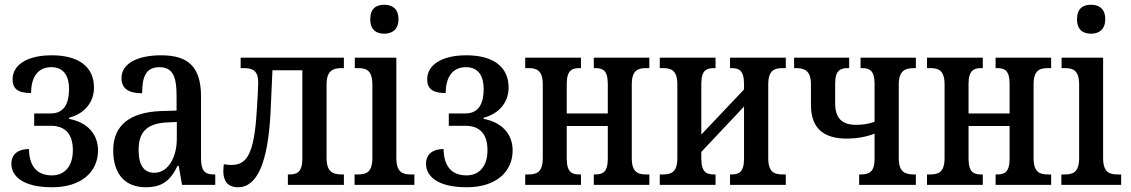

<svg xmlns="http://www.w3.org/2000/svg" viewBox="-20 -779 4765 809"><path d="M200 10C324 10 393 -56 393 -145C393 -215 347 -264 271 -278V-283C333 -299 376 -345 376 -410C376 -498 311 -546 198 -546C92 -546 33 -504 33 -445C33 -406 54 -387 111 -387C111 -453 139 -496 196 -496C252 -496 271 -454 271 -404C271 -346 252 -301 194 -301H124V-249H194C257 -249 287 -212 287 -146C287 -76 250 -40 199 -40C129 -40 103 -87 102 -151C56 -151 28 -129 28 -89C28 -40 71 10 200 10Z M594 10C663 10 698 -18 728 -80H733L747 0H887V-44H881C842 -44 827 -60 827 -113V-373C827 -500 770 -546 659 -546C562 -546 492 -513 492 -450C492 -406 521 -386 579 -386C579 -453 593 -496 652 -496C712 -496 724 -449 724 -373V-313L657 -311C530 -306 457 -253 457 -146C457 -37 515 10 594 10ZM630 -51C588 -51 564 -81 564 -147C564 -219 595 -258 681 -263L725 -265V-195C725 -113 687 -51 630 -51Z M983 10C1063 10 1109 -92 1120 -305L1128 -483H1254V-111C1254 -53 1231 -44 1199 -44H1193V0H1429V-44H1419C1384 -44 1356 -54 1356 -113V-423C1356 -482 1384 -492 1419 -492H1429V-536H994V-492H1008C1051 -492 1068 -475 1068 -431C1068 -411 1065 -361 1062 -314C1051 -127 1019 -84 955 -84C945 -84 935 -85 923 -87C922 -77 921 -67 921 -57C921 -17 939 10 983 10Z M1599 -637C1632 -637 1659 -654 1659 -698C1659 -743 1632 -759 1599 -759C1565 -759 1540 -743 1540 -698C1540 -654 1565 -637 1599 -637ZM1474 0H1726V-44H1712C1677 -44 1650 -52 1650 -114V-536H1475V-492H1488C1522 -492 1549 -484 1549 -423V-113C1549 -52 1522 -44 1488 -44H1474Z M1947 10C2071 10 2140 -56 2140 -145C2140 -215 2094 -264 2018 -278V-283C2080 -299 2123 -345 2123 -410C2123 -498 2058 -546 1945 -546C1839 -546 1780 -504 1780 -445C1780 -406 1801 -387 1858 -387C1858 -453 1886 -496 1943 -496C1999 -496 2018 -454 2018 -404C2018 -346 1999 -301 1941 -301H1871V-249H1941C2004 -249 2034 -212 2034 -146C2034 -76 1997 -40 1946 -40C1876 -40 1850 -87 1849 -151C1803 -151 1775 -129 1775 -89C1775 -40 1818 10 1947 10Z M2193 0H2428V-44H2422C2392 -44 2368 -51 2368 -111V-248H2541V-111C2541 -51 2518 -44 2487 -44H2482V0H2716V-44H2703C2669 -44 2642 -52 2642 -113V-423C2642 -484 2669 -492 2703 -492H2716V-536H2482V-492H2487C2518 -492 2541 -485 2541 -425V-301H2368V-425C2368 -485 2392 -492 2422 -492H2428V-536H2193V-492H2206C2240 -492 2267 -484 2267 -423V-113C2267 -52 2240 -44 2206 -44H2193Z M2760 0H2995V-44H2989C2959 -44 2935 -51 2935 -111V-139L3115 -330V-111C3115 -51 3092 -44 3061 -44H3056V0H3291V-44H3278C3244 -44 3217 -52 3217 -113V-423C3217 -484 3244 -492 3278 -492H3291V-536H3056V-492H3061C3092 -492 3115 -485 3115 -425V-402L2935 -212V-425C2935 -485 2958 -492 2989 -492H2995V-536H2760V-492H2773C2807 -492 2834 -484 2834 -423V-113C2834 -52 2807 -44 2773 -44H2760Z M3600 0H3839V-44H3831C3795 -44 3767 -53 3767 -112V-424C3767 -482 3795 -492 3831 -492H3839V-536H3606V-492H3611C3642 -492 3665 -484 3665 -427V-266C3642 -257 3614 -253 3587 -253C3529 -253 3499 -280 3499 -343V-427C3499 -484 3522 -492 3554 -492H3558V-536H3326V-492H3333C3369 -492 3397 -482 3397 -424V-336C3397 -237 3452 -195 3548 -195C3585 -195 3628 -201 3665 -216V-109C3665 -52 3640 -44 3606 -44H3600Z M3886 0H4121V-44H4115C4085 -44 4061 -51 4061 -111V-248H4234V-111C4234 -51 4211 -44 4180 -44H4175V0H4409V-44H4396C4362 -44 4335 -52 4335 -113V-423C4335 -484 4362 -492 4396 -492H4409V-536H4175V-492H4180C4211 -492 4234 -485 4234 -425V-301H4061V-425C4061 -485 4085 -492 4115 -492H4121V-536H3886V-492H3899C3933 -492 3960 -484 3960 -423V-113C3960 -52 3933 -44 3899 -44H3886Z M4577 -637C4610 -637 4637 -654 4637 -698C4637 -743 4610 -759 4577 -759C4543 -759 4518 -743 4518 -698C4518 -654 4543 -637 4577 -637ZM4452 0H4704V-44H4690C4655 -44 4628 -52 4628 -114V-536H4453V-492H4466C4500 -492 4527 -484 4527 -423V-113C4527 -52 4500 -44 4466 -44H4452Z"/></svg>

Font: Noto Serif Condensed Medium
Style: Regular
Weight: 500
Width: 3
Designer: Monotype Design Team
Foundry: Monotype Imaging Inc.
Version: Version 2.015